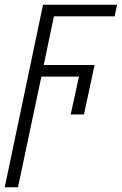

<svg xmlns="http://www.w3.org/2000/svg" viewBox="-24 -552 515 812"><path d="M-4 240 158 -532H471L461 -483H204L161 -277H376L331 -68H275L310 -228H151L52 240Z"/></svg>

Font: Noto Sans Light
Style: Italic
Weight: 300
Italic angle: -12°
Designer: Monotype Design Team
Foundry: Monotype Imaging Inc.
Version: Version 2.013; ttfautohint (v1.8.4.7-5d5b)